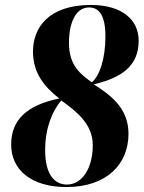

<svg xmlns="http://www.w3.org/2000/svg" viewBox="-20 -744 579 774"><path d="M248 10C410 10 498 -82 498 -205C498 -312 420 -364 358 -404C472 -431 539 -479 539 -580C539 -664 472 -724 347 -724C175 -724 113 -632 113 -536C113 -452 156 -396 219 -347C88 -320 25 -261 25 -161C25 -60 105 10 248 10ZM350 -412C309 -443 258 -476 258 -571C258 -650 284 -714 339 -714C374 -714 405 -690 405 -598C405 -505 381 -438 350 -412ZM250 0C205 0 162 -33 162 -139C162 -226 190 -296 227 -339C290 -294 354 -243 354 -159C354 -64 310 0 250 0Z"/></svg>

Font: Noto Serif Display Condensed Black
Style: Italic
Weight: 900
Width: 3
Italic angle: -12°
Designer: Monotype Design Team
Foundry: Monotype Imaging Inc.
Version: Version 2.009